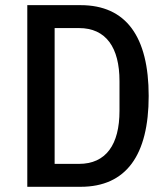

<svg xmlns="http://www.w3.org/2000/svg" viewBox="-20 -718 640 738"><path d="M84.9 0H289.8C465.2 0 551.5 -121.8 551.5 -349.1C551.5 -576.3 465.2 -698.2 289.8 -698.2H84.9ZM190 -88.1V-610.1H283.7C387.4 -610.1 439.3 -535.5 439.3 -406.2V-291.9C439.3 -162.3 387.4 -88.1 283.7 -88.1Z"/></svg>

Font: Margiela Mono Medium
Style: Regular
Weight: 500
Designer: Mike Abbink, Paul van der Laan, Pieter van Rosmalen
Foundry: Bold Monday
Version: Version 2.003 2021